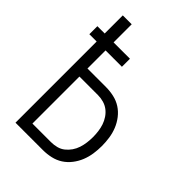

<svg xmlns="http://www.w3.org/2000/svg" viewBox="-215 -832 930 930"><g transform="rotate(45 250.0 -367.5)"><path d="M66 0V-556H16V-611H66V-735H127V-611H239V-556H127V-432H254Q281 -432 308 -426Q335 -420 357.5 -405.5Q380 -391 397 -369Q414 -347 424 -322Q434 -297 438 -270Q442 -243 442 -216Q442 -189 438 -162Q434 -135 424 -110Q414 -85 397 -63Q380 -41 357.5 -26.5Q335 -12 308 -6Q281 0 254 0ZM127 -55H254Q274 -55 293 -60Q312 -65 327 -77Q342 -89 353 -105Q364 -121 370 -139.5Q376 -158 378.5 -177.5Q381 -197 381 -216Q381 -235 378.5 -254.5Q376 -274 370 -292Q364 -310 353 -326.5Q342 -343 327 -354.5Q312 -366 293 -371.5Q274 -377 254 -377H127Z"/></g></svg>

Font: Iosevka Curly Light
Style: Regular
Weight: 300
Monospace: yes
Designer: Belleve Invis
Foundry: Belleve Invis
Version: Version 22.1.2; ttfautohint (v1.8.4)